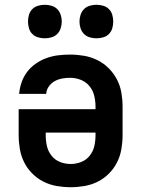

<svg xmlns="http://www.w3.org/2000/svg" viewBox="-20 -770 590 802"><path d="M275 12Q246 12 217 7Q188 2 162 -11Q136 -24 115 -45Q94 -66 81 -92Q68 -118 63 -147Q58 -176 58 -205V-314H379V-325Q379 -348 373.5 -370.5Q368 -393 353.5 -410.5Q339 -428 317.5 -436.5Q296 -445 273 -445Q256 -445 239.5 -442Q223 -439 208.5 -431Q194 -423 184 -409Q174 -395 173 -378H60Q62 -403 70.5 -427Q79 -451 94 -470.5Q109 -490 130 -504.5Q151 -519 174.5 -527.5Q198 -536 223 -539Q248 -542 273 -542Q302 -542 331 -537Q360 -532 386.5 -519Q413 -506 434 -485Q455 -464 468.5 -438Q482 -412 487 -383Q492 -354 492 -325V-205Q492 -176 487 -147Q482 -118 469 -92Q456 -66 435 -45Q414 -24 388 -11Q362 2 333 7Q304 12 275 12ZM275 -85Q298 -85 319.5 -93.5Q341 -102 355 -120Q369 -138 374 -160Q379 -182 379 -205V-216H171V-205Q171 -182 176 -160Q181 -138 195 -120Q209 -102 230.5 -93.5Q252 -85 275 -85ZM383 -610Q369 -610 355 -614Q341 -618 331 -628Q321 -638 316.5 -652Q312 -666 312 -680Q312 -694 316.5 -708Q321 -722 331 -732Q341 -742 355 -746Q369 -750 383 -750Q397 -750 411 -746Q425 -742 435 -732Q445 -722 449 -708Q453 -694 453 -680Q453 -666 449 -652Q445 -638 435 -628Q425 -618 411 -614Q397 -610 383 -610ZM167 -610Q153 -610 139 -614Q125 -618 115 -628Q105 -638 101 -652Q97 -666 97 -680Q97 -694 101 -708Q105 -722 115 -732Q125 -742 139 -746Q153 -750 167 -750Q181 -750 195 -746Q209 -742 219 -732Q229 -722 233.5 -708Q238 -694 238 -680Q238 -666 233.5 -652Q229 -638 219 -628Q209 -618 195 -614Q181 -610 167 -610Z"/></svg>

Font: Lode Term
Style: Bold
Weight: 700
Monospace: yes
Designer: Belleve Invis
Foundry: Belleve Invis
Version: Version 29.2.0